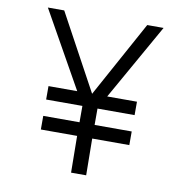

<svg xmlns="http://www.w3.org/2000/svg" viewBox="-83 -823 867 902"><g transform="rotate(10 351.0 -372.5)"><path d="M547 -745H625L420 -382H562V-318H385V-240H562V-175H385L387 0H315L313 -175H140V-240H313V-318H140V-382H277L73 -745H151L348 -382Z"/></g></svg>

Font: Biancoenero Regular
Style: Regular
Weight: 400
Designer: Riccardo Lorusso, Umberto Mischi
Foundry: Biancoenero Edizioni
Version: Version 0.000